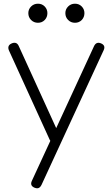

<svg xmlns="http://www.w3.org/2000/svg" viewBox="-20 -780 594 1037"><path d="M181 237Q175 237 167 234Q140 223 152 197L488 -531Q500 -556 525 -546Q552 -535 540 -509L204 219Q195 237 181 237ZM287 -13Q274 -7 264 -10Q254 -13 248 -26L29 -506Q23 -519 26 -529Q29 -539 42 -545Q55 -551 65 -548Q75 -545 81 -532L300 -52Q306 -39 303 -29Q300 -19 287 -13ZM185 -657Q163 -657 148 -672Q133 -687 133 -709Q133 -730 148 -745Q163 -760 185 -760Q207 -760 221.5 -745Q236 -730 236 -709Q236 -687 221.5 -672Q207 -657 185 -657ZM385 -657Q363 -657 348 -672Q333 -687 333 -709Q333 -730 348 -745Q363 -760 385 -760Q407 -760 421.5 -745Q436 -730 436 -709Q436 -687 421.5 -672Q407 -657 385 -657Z"/></svg>

Font: ComfortaaLight
Style: Regular
Weight: 300
Designer: Johan Aakerlund
Foundry: Johan Aakerlund
Version: Version 3.104; ttfautohint (v1.8.1.43-b0c9)